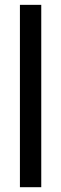

<svg xmlns="http://www.w3.org/2000/svg" viewBox="-20 -780 254 800"><path d="M151.9 0H63V-759.8H151.9Z"/></svg>

Font: Open Sans Condensed Medium
Style: Regular
Weight: 500
Width: 3
Designer: Monotype Design Team
Foundry: Monotype Imaging Inc.
Version: Version 3.000